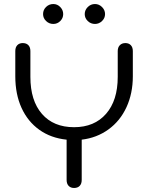

<svg xmlns="http://www.w3.org/2000/svg" viewBox="-20 -924 736 954"><path d="M640 -670V-545Q640 -460 608.5 -391.5Q577 -323 519 -281Q461 -239 386 -230V-30Q386 -11 376 -0.5Q366 10 348 10Q331 10 321 -0.5Q311 -11 311 -30V-230Q233 -238 175.5 -279Q118 -320 87 -388Q56 -456 56 -545V-670Q56 -689 66 -699.5Q76 -710 93 -710Q111 -710 121 -699.5Q131 -689 131 -670V-542Q131 -424 188.5 -358Q246 -292 348 -292Q449 -292 507 -358.5Q565 -425 565 -542V-670Q565 -689 575.5 -699.5Q586 -710 603 -710Q620 -710 630 -699.5Q640 -689 640 -670ZM194 -854Q194 -875 209 -889.5Q224 -904 245 -904Q265 -904 279.5 -889Q294 -874 294 -854Q294 -834 279.5 -819.5Q265 -805 245 -805Q224 -805 209 -819.5Q194 -834 194 -854ZM401 -854Q401 -874 416 -889Q431 -904 452 -904Q472 -904 487 -889Q502 -874 502 -854Q502 -834 487 -819.5Q472 -805 452 -805Q431 -805 416 -819.5Q401 -834 401 -854Z"/></svg>

Font: Kodchasan
Style: Regular
Weight: 400
Version: Version 1.000; ttfautohint (v1.6)